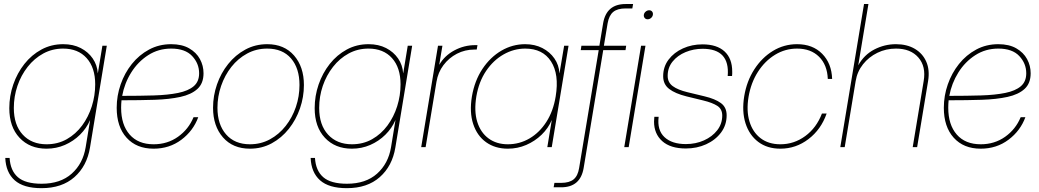

<svg xmlns="http://www.w3.org/2000/svg" viewBox="-20 -748 5280 976"><path d="M190.9 208.5Q99.6 208.5 54.7 168.5Q9.8 128.4 6.8 54.7H28.8Q32.7 119.6 71 152.8Q109.4 186 191.4 186Q287.1 186 344.5 134.8Q401.9 83.5 415.5 0L438 -136.7H437.5Q419.9 -96.2 386.7 -63.2Q353.5 -30.3 309.8 -11.2Q266.1 7.8 216.3 7.8Q131.3 7.8 79.3 -47.6Q27.3 -103 27.3 -198.2Q27.3 -260.3 47.4 -318.4Q67.4 -376.5 104 -422.9Q140.6 -469.2 190.7 -496.3Q240.7 -523.4 301.3 -523.4Q352.1 -523.4 390.4 -503.7Q428.7 -483.9 451.4 -450.7Q474.1 -417.5 477.1 -376H477.5L500.5 -515.6H522.9L437.5 2Q421.9 96.2 358.4 152.3Q294.9 208.5 190.9 208.5ZM216.8 -14.6Q273.9 -14.6 319.6 -40.5Q365.2 -66.4 397.5 -110.1Q429.7 -153.8 446.8 -208Q463.9 -262.2 463.9 -319.3Q463.9 -404.3 420.4 -452.6Q377 -501 300.8 -501Q246.1 -501 200.2 -476.1Q154.3 -451.2 120.6 -408.2Q86.9 -365.2 68.6 -311.3Q50.3 -257.3 50.3 -199.2Q50.3 -112.8 95.5 -63.7Q140.6 -14.6 216.8 -14.6Z M760.7 7.8Q673.8 7.8 623.5 -47.9Q573.2 -103.5 573.2 -200.2Q573.2 -261.2 593.3 -318.8Q613.3 -376.5 650.1 -422.6Q687 -468.8 737.8 -496.1Q788.6 -523.4 850.1 -523.4Q904.8 -523.4 941.4 -502.4Q978 -481.4 996.3 -447.8Q1014.6 -414.1 1014.6 -375.5Q1014.6 -324.2 983.6 -295.9Q952.6 -267.6 897 -255.4Q841.3 -243.2 766.1 -240.7Q690.9 -238.3 603 -238.3Q600.1 -238.3 597.7 -238.3Q595.7 -219.2 595.7 -200.2Q595.7 -113.8 638.9 -64.2Q682.1 -14.6 760.7 -14.6Q831.1 -14.6 884.8 -52.7Q938.5 -90.8 963.9 -152.3H987.8Q962.4 -83 901.9 -37.6Q841.3 7.8 760.7 7.8ZM601.1 -260.7Q689.9 -260.7 762 -262.9Q834 -265.1 885.5 -275.6Q937 -286.1 964.6 -309.6Q992.2 -333 992.2 -375.5Q992.2 -425.3 956.8 -463.1Q921.4 -501 850.1 -501Q785.2 -501 733.2 -467.5Q681.2 -434.1 647 -379.4Q612.8 -324.7 601.1 -260.7Z M1250.5 7.8Q1163.6 7.8 1113.3 -49.8Q1063 -107.4 1063 -200.2Q1063 -261.2 1083 -318.8Q1103 -376.5 1139.9 -422.6Q1176.8 -468.8 1227.3 -496.1Q1277.8 -523.4 1338.4 -523.4Q1424.8 -523.4 1474.9 -465.8Q1524.9 -408.2 1524.9 -315.9Q1524.9 -254.9 1504.9 -197Q1484.9 -139.2 1448.2 -93Q1411.6 -46.9 1361.3 -19.5Q1311 7.8 1250.5 7.8ZM1250.5 -14.6Q1306.2 -14.6 1352.3 -39.8Q1398.4 -64.9 1432.1 -107.7Q1465.8 -150.4 1484.1 -204.3Q1502.4 -258.3 1502.4 -315.9Q1502.4 -400.9 1459.5 -450.9Q1416.5 -501 1338.4 -501Q1282.7 -501 1236.3 -475.8Q1189.9 -450.7 1156.2 -408Q1122.6 -365.2 1104 -311.3Q1085.4 -257.3 1085.4 -200.2Q1085.4 -115.2 1129.2 -64.9Q1172.9 -14.6 1250.5 -14.6Z M1743.2 208.5Q1651.9 208.5 1606.9 168.5Q1562 128.4 1559.1 54.7H1581.1Q1585 119.6 1623.3 152.8Q1661.6 186 1743.7 186Q1839.4 186 1896.7 134.8Q1954.1 83.5 1967.8 0L1990.2 -136.7H1989.7Q1972.2 -96.2 1939 -63.2Q1905.8 -30.3 1862.1 -11.2Q1818.4 7.8 1768.6 7.8Q1683.6 7.8 1631.6 -47.6Q1579.6 -103 1579.6 -198.2Q1579.6 -260.3 1599.6 -318.4Q1619.6 -376.5 1656.2 -422.9Q1692.9 -469.2 1742.9 -496.3Q1793 -523.4 1853.5 -523.4Q1904.3 -523.4 1942.6 -503.7Q1981 -483.9 2003.7 -450.7Q2026.4 -417.5 2029.3 -376H2029.8L2052.7 -515.6H2075.2L1989.7 2Q1974.1 96.2 1910.6 152.3Q1847.2 208.5 1743.2 208.5ZM1769 -14.6Q1826.2 -14.6 1871.8 -40.5Q1917.5 -66.4 1949.7 -110.1Q1981.9 -153.8 1999 -208Q2016.1 -262.2 2016.1 -319.3Q2016.1 -404.3 1972.7 -452.6Q1929.2 -501 1853 -501Q1798.3 -501 1752.4 -476.1Q1706.5 -451.2 1672.9 -408.2Q1639.2 -365.2 1620.8 -311.3Q1602.5 -257.3 1602.5 -199.2Q1602.5 -112.8 1647.7 -63.7Q1692.9 -14.6 1769 -14.6Z M2121.1 0 2206.5 -515.6H2229L2212.9 -419.4H2213.4Q2240.2 -465.3 2289.8 -491.9Q2339.4 -518.6 2395.5 -518.6H2407.2L2403.3 -496.1H2391.6Q2343.8 -496.1 2302.7 -474.9Q2261.7 -453.6 2234.1 -416.7Q2206.5 -379.9 2198.7 -332L2143.6 0Z M2561.5 7.8Q2497.1 7.8 2451.2 -24.9Q2405.3 -57.6 2385.5 -117.4Q2365.7 -177.2 2378.9 -257.8Q2392.6 -337.9 2432.4 -397.7Q2472.2 -457.5 2528.8 -490.5Q2585.4 -523.4 2649.4 -523.4Q2698.7 -523.4 2737.1 -503.7Q2775.4 -483.9 2798.3 -450.7Q2821.3 -417.5 2823.7 -376H2824.2L2847.7 -515.6H2870.1L2784.7 0H2762.2L2784.7 -136.7H2784.2Q2767.1 -96.2 2733.2 -63.2Q2699.2 -30.3 2655 -11.2Q2610.8 7.8 2561.5 7.8ZM2561.5 -14.6Q2621.1 -14.6 2671.9 -44.4Q2722.7 -74.2 2757.6 -128.7Q2792.5 -183.1 2804.7 -257.8Q2823.2 -370.1 2781.2 -435.5Q2739.3 -501 2649.9 -501Q2592.3 -501 2540 -471.4Q2487.8 -441.9 2450.9 -387.2Q2414.1 -332.5 2401.4 -257.8Q2389.2 -183.1 2406 -128.7Q2422.9 -74.2 2463.4 -44.4Q2503.9 -14.6 2561.5 -14.6Z M3163.1 -515.6 3159.7 -493.2H3046.4L2946.8 106.4Q2930.2 204.1 2832.5 204.1H2794.4L2798.3 181.6H2832.5Q2874 181.6 2895.8 163.8Q2917.5 146 2923.8 106.4L3023.4 -493.2H2932.1L2935.5 -515.6H3026.9L3045.9 -629.9Q3062.5 -727.5 3160.2 -727.5H3198.2L3194.3 -705.1H3160.2Q3118.7 -705.1 3097.2 -687.3Q3075.7 -669.4 3068.8 -629.9L3049.8 -515.6Z M3153.3 0 3238.8 -515.6H3261.2L3175.8 0ZM3272 -649.9Q3262.7 -649.9 3257.1 -656.7Q3251.5 -663.6 3252.9 -672.9Q3254.4 -682.6 3262.5 -689.2Q3270.5 -695.8 3279.8 -695.8Q3289.6 -695.8 3294.9 -689.2Q3300.3 -682.6 3298.8 -672.9Q3297.4 -663.6 3289.6 -656.7Q3281.7 -649.9 3272 -649.9Z M3466.3 6.8Q3388.2 6.8 3346.4 -30.5Q3304.7 -67.9 3304.7 -129.9Q3304.7 -142.1 3306.2 -154.3H3328.1Q3319.8 -86.4 3357.7 -51Q3395.5 -15.6 3466.3 -15.6Q3516.6 -15.6 3558.6 -34.4Q3600.6 -53.2 3626 -85.9Q3651.4 -118.7 3651.4 -160.6Q3651.4 -193.8 3626.2 -210Q3601.1 -226.1 3554.7 -237.3L3468.8 -258.3Q3412.1 -272.5 3381.6 -295.9Q3351.1 -319.3 3351.1 -360.4Q3351.1 -408.7 3378.7 -445.1Q3406.2 -481.4 3451.7 -502Q3497.1 -522.5 3550.8 -522.5Q3624 -522.5 3663.1 -486.6Q3702.1 -450.7 3702.1 -384.3Q3702.1 -378.9 3702.1 -373.3Q3702.1 -367.7 3701.2 -361.8H3679.2Q3690.9 -500 3551.8 -500Q3505.9 -500 3465.1 -483.2Q3424.3 -466.3 3399.2 -435.3Q3374 -404.3 3374 -362.3Q3374 -329.1 3399.9 -310.1Q3425.8 -291 3474.6 -279.3L3561.5 -258.3Q3615.2 -245.6 3644.5 -224.1Q3673.8 -202.6 3673.8 -162.1Q3673.8 -112.3 3645.3 -74.2Q3616.7 -36.1 3569.6 -14.6Q3522.5 6.8 3466.3 6.8Z M3946.8 7.8Q3879.9 7.8 3834.2 -26.9Q3788.6 -61.5 3769.5 -121.8Q3750.5 -182.1 3763.2 -259.3Q3775.9 -335.9 3814.5 -395.5Q3853 -455.1 3909.2 -489.3Q3965.3 -523.4 4031.7 -523.4Q4111.3 -523.4 4159.4 -474.6Q4207.5 -425.8 4210 -346.7H4188Q4185.1 -418.5 4143.3 -459.7Q4101.6 -501 4031.7 -501Q3971.2 -501 3919.7 -469.5Q3868.2 -438 3832.8 -382.8Q3797.4 -327.6 3785.2 -255.9Q3773.4 -185.1 3789.8 -130.6Q3806.2 -76.2 3846.4 -45.4Q3886.7 -14.6 3946.8 -14.6Q4016.6 -14.6 4073.5 -56.4Q4130.4 -98.1 4158.2 -170.9H4182.1Q4153.8 -89.8 4089.8 -41Q4025.9 7.8 3946.8 7.8Z M4329.6 -335.9 4273.9 0H4251.5L4372.1 -727.5H4394.5L4342.8 -416Q4372.6 -469.7 4424.6 -496.6Q4476.6 -523.4 4534.2 -523.4Q4590.3 -523.4 4630.4 -499.8Q4670.4 -476.1 4688.7 -434.1Q4707 -392.1 4697.8 -335.9L4642.1 0H4619.6L4675.3 -335.9Q4688 -410.2 4648.4 -455.6Q4608.9 -501 4534.7 -501Q4483.9 -501 4440.2 -479.7Q4396.5 -458.5 4366.9 -421.1Q4337.4 -383.8 4329.6 -335.9Z M4965.3 7.8Q4878.4 7.8 4828.1 -47.9Q4777.8 -103.5 4777.8 -200.2Q4777.8 -261.2 4797.9 -318.8Q4817.9 -376.5 4854.7 -422.6Q4891.6 -468.8 4942.4 -496.1Q4993.2 -523.4 5054.7 -523.4Q5109.4 -523.4 5146 -502.4Q5182.6 -481.4 5200.9 -447.8Q5219.2 -414.1 5219.2 -375.5Q5219.2 -324.2 5188.2 -295.9Q5157.2 -267.6 5101.6 -255.4Q5045.9 -243.2 4970.7 -240.7Q4895.5 -238.3 4807.6 -238.3Q4804.7 -238.3 4802.2 -238.3Q4800.3 -219.2 4800.3 -200.2Q4800.3 -113.8 4843.5 -64.2Q4886.7 -14.6 4965.3 -14.6Q5035.6 -14.6 5089.4 -52.7Q5143.1 -90.8 5168.5 -152.3H5192.4Q5167 -83 5106.4 -37.6Q5045.9 7.8 4965.3 7.8ZM4805.7 -260.7Q4894.5 -260.7 4966.6 -262.9Q5038.6 -265.1 5090.1 -275.6Q5141.6 -286.1 5169.2 -309.6Q5196.8 -333 5196.8 -375.5Q5196.8 -425.3 5161.4 -463.1Q5126 -501 5054.7 -501Q4989.7 -501 4937.7 -467.5Q4885.7 -434.1 4851.6 -379.4Q4817.4 -324.7 4805.7 -260.7Z"/></svg>

Font: Inter Display Thin
Style: Italic
Weight: 100
Italic angle: -9.39999°
Designer: Rasmus Andersson
Foundry: rsms
Version: Version 4.000;git-a52131595